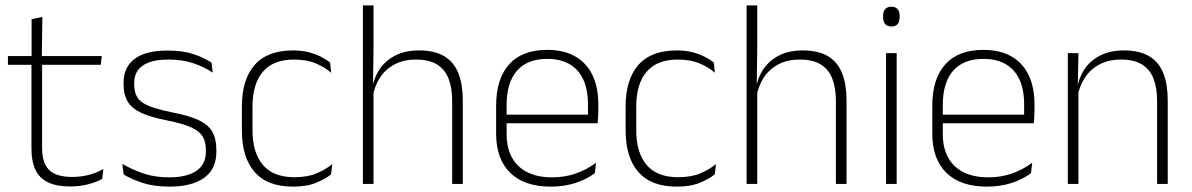

<svg xmlns="http://www.w3.org/2000/svg" viewBox="-20 -684 4432 714"><path d="M242 9.5Q190.5 9.5 158.8 -5.8Q127 -21 112 -52.2Q97 -83.5 97 -130.5V-459H136.5V-134.5Q136.5 -79 162.2 -52.5Q188 -26 249 -26Q279.5 -26 308.8 -33.2Q338 -40.5 364.5 -55.5L360 -18.5Q337 -6 305.8 1.8Q274.5 9.5 242 9.5ZM9.5 -443V-475.5H358.5L354.5 -443ZM97.5 -469.5V-612.5L137.5 -621L135.5 -469.5Z M610.5 10Q552 10 509.5 -4.2Q467 -18.5 440 -35L435 -74.5Q471 -53.5 513 -39Q555 -24.5 610 -24.5Q674.5 -24.5 710 -48.5Q745.5 -72.5 745.5 -119V-127Q745.5 -157 733.5 -176.8Q721.5 -196.5 690.5 -210.5Q659.5 -224.5 602 -236Q540.5 -248 505 -264.5Q469.5 -281 454.5 -306.8Q439.5 -332.5 439.5 -371.5V-376Q439.5 -434 480.5 -465Q521.5 -496 604 -496Q660.5 -496 701 -482.2Q741.5 -468.5 766.5 -451L771 -414Q739.5 -435 699.2 -448.8Q659 -462.5 606 -462.5Q562 -462.5 534 -452Q506 -441.5 492.5 -422.2Q479 -403 479 -376V-371.5Q479 -340.5 491.2 -321.2Q503.5 -302 534.2 -289.8Q565 -277.5 618.5 -266.5Q682 -254.5 718.2 -237.5Q754.5 -220.5 769.5 -194.2Q784.5 -168 784.5 -128.5V-118.5Q784.5 -55.5 739.2 -22.8Q694 10 610.5 10Z M1069.5 10Q974.5 10 927 -44.2Q879.5 -98.5 879.5 -199.5V-287.5Q879.5 -388.5 927 -442.5Q974.5 -496.5 1069.5 -496.5Q1103 -496.5 1129.2 -489.5Q1155.5 -482.5 1175 -472.2Q1194.5 -462 1207.5 -451.5L1211.5 -413.5Q1188 -434 1154.5 -448.2Q1121 -462.5 1073 -462.5Q996.5 -462.5 957.8 -417.5Q919 -372.5 919 -287V-200.5Q919 -116 957.8 -70.5Q996.5 -25 1074.5 -25Q1124 -25 1158 -39.5Q1192 -54 1215.5 -74L1211 -35.5Q1190.5 -19 1156 -4.5Q1121.5 10 1069.5 10Z M1661.5 0V-308Q1661.5 -356 1648.5 -390.5Q1635.5 -425 1606 -443.8Q1576.5 -462.5 1527 -462.5Q1481 -462.5 1447.2 -444.5Q1413.5 -426.5 1393.2 -395.5Q1373 -364.5 1366 -324L1352.5 -356H1364.5Q1370 -394 1391.2 -426Q1412.5 -458 1449.2 -477.2Q1486 -496.5 1538 -496.5Q1597.5 -496.5 1633.2 -474.2Q1669 -452 1685 -410.8Q1701 -369.5 1701 -311.5V0ZM1329.5 0V-664H1369V-498.5L1367 -359L1369 -355V0Z M2028 10Q1930 10 1877.5 -41.2Q1825 -92.5 1825 -187V-290.5Q1825 -391.5 1873.5 -445Q1922 -498.5 2015 -498.5Q2077 -498.5 2119.2 -474.2Q2161.5 -450 2183.2 -404.8Q2205 -359.5 2205 -295.5V-278Q2205 -265.5 2204.5 -252.8Q2204 -240 2202.5 -225.5H2166Q2166.5 -245.5 2166.5 -263.2Q2166.5 -281 2166.5 -296Q2166.5 -350.5 2149.2 -388Q2132 -425.5 2098.2 -445.2Q2064.5 -465 2015 -465Q1941 -465 1902.5 -421Q1864 -377 1864 -293V-245V-239V-184.5Q1864 -147 1875 -117.5Q1886 -88 1907.2 -67.2Q1928.5 -46.5 1960 -35.5Q1991.5 -24.5 2033 -24.5Q2080 -24.5 2120.5 -38.5Q2161 -52.5 2196.5 -78.5L2192 -40Q2161.5 -17 2119.8 -3.5Q2078 10 2028 10ZM1845 -225.5V-257.5H2192.5V-225.5Z M2496.5 10Q2401.5 10 2354 -44.2Q2306.5 -98.5 2306.5 -199.5V-287.5Q2306.5 -388.5 2354 -442.5Q2401.5 -496.5 2496.5 -496.5Q2530 -496.5 2556.2 -489.5Q2582.5 -482.5 2602 -472.2Q2621.5 -462 2634.5 -451.5L2638.5 -413.5Q2615 -434 2581.5 -448.2Q2548 -462.5 2500 -462.5Q2423.5 -462.5 2384.8 -417.5Q2346 -372.5 2346 -287V-200.5Q2346 -116 2384.8 -70.5Q2423.5 -25 2501.5 -25Q2551 -25 2585 -39.5Q2619 -54 2642.5 -74L2638 -35.5Q2617.5 -19 2583 -4.5Q2548.5 10 2496.5 10Z M3088.5 0V-308Q3088.5 -356 3075.5 -390.5Q3062.5 -425 3033 -443.8Q3003.5 -462.5 2954 -462.5Q2908 -462.5 2874.2 -444.5Q2840.5 -426.5 2820.2 -395.5Q2800 -364.5 2793 -324L2779.5 -356H2791.5Q2797 -394 2818.2 -426Q2839.5 -458 2876.2 -477.2Q2913 -496.5 2965 -496.5Q3024.5 -496.5 3060.2 -474.2Q3096 -452 3112 -410.8Q3128 -369.5 3128 -311.5V0ZM2756.5 0V-664H2796V-498.5L2794 -359L2796 -355V0Z M3275 0V-486.5H3314.5V0ZM3295 -585.5Q3279.5 -585.5 3271.8 -594.5Q3264 -603.5 3264 -620.5V-624.5Q3264 -641 3271.8 -650Q3279.5 -659 3295 -659Q3310 -659 3317.8 -650Q3325.5 -641 3325.5 -624.5V-620.5Q3325.5 -603 3317.8 -594.2Q3310 -585.5 3295 -585.5Z M3650 10Q3552 10 3499.5 -41.2Q3447 -92.5 3447 -187V-290.5Q3447 -391.5 3495.5 -445Q3544 -498.5 3637 -498.5Q3699 -498.5 3741.2 -474.2Q3783.5 -450 3805.2 -404.8Q3827 -359.5 3827 -295.5V-278Q3827 -265.5 3826.5 -252.8Q3826 -240 3824.5 -225.5H3788Q3788.5 -245.5 3788.5 -263.2Q3788.5 -281 3788.5 -296Q3788.5 -350.5 3771.2 -388Q3754 -425.5 3720.2 -445.2Q3686.5 -465 3637 -465Q3563 -465 3524.5 -421Q3486 -377 3486 -293V-245V-239V-184.5Q3486 -147 3497 -117.5Q3508 -88 3529.2 -67.2Q3550.5 -46.5 3582 -35.5Q3613.5 -24.5 3655 -24.5Q3702 -24.5 3742.5 -38.5Q3783 -52.5 3818.5 -78.5L3814 -40Q3783.5 -17 3741.8 -3.5Q3700 10 3650 10ZM3467 -225.5V-257.5H3814.5V-225.5Z M4283 0V-308Q4283 -356 4270 -390.5Q4257 -425 4227.5 -443.8Q4198 -462.5 4148.5 -462.5Q4103 -462.5 4069 -444.5Q4035 -426.5 4014.5 -395.2Q3994 -364 3987 -324L3976 -356H3986Q3991.5 -394 4012.5 -426Q4033.5 -458 4070.5 -477.2Q4107.5 -496.5 4159.5 -496.5Q4219 -496.5 4254.8 -474.2Q4290.5 -452 4306.5 -410.8Q4322.5 -369.5 4322.5 -311.5V0ZM3951 0V-486.5H3990.5L3988 -362.5L3990.5 -361V0Z"/></svg>

Font: Anek Odia Medium ExtraLight
Style: Regular
Weight: 250
Version: Version 1.003